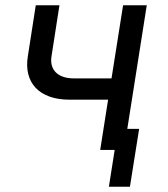

<svg xmlns="http://www.w3.org/2000/svg" viewBox="-20 -570 640 730"><path d="M361 0H416L394 140H474L509 -80H464L538 -550H448L404 -272H260C200 -272 167 -305 176 -357L206 -550H116L86 -357C69 -255 130 -191 244 -191H391Z"/></svg>

Font: JetBrains Mono
Style: Italic
Weight: 400
Italic angle: -9°
Monospace: yes
Designer: Philipp Nurullin, Konstantin Bulenkov
Foundry: JetBrains
Version: Version 2.305